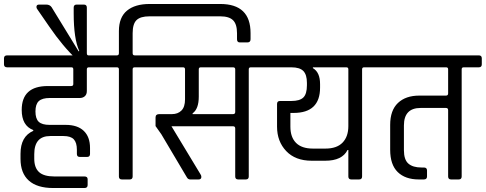

<svg xmlns="http://www.w3.org/2000/svg" viewBox="-39 -901 2439 964"><path d="M320 -563H-3Q-19 -563 -19 -578V-608Q-19 -623 -3 -623H479Q495 -623 495 -608V-578Q495 -563 479 -563H407Q397 -563 397 -553V-444Q397 -427 387 -418Q377 -409 362 -409H211Q173 -409 156 -393.5Q139 -378 139 -341.5Q139 -305 155.5 -289.5Q172 -274 210 -274H291Q350 -274 381.5 -244Q413 -214 413 -158V-128Q413 -113 398 -113H362Q347 -113 347 -128V-149Q347 -185 331.5 -201.5Q316 -218 280 -218H213Q133 -218 133 -127V-104Q133 -59 157 -37Q181 -15 234 -15H385Q401 -15 401 -1V28Q401 43 385 43H228Q147 43 105.5 5.5Q64 -32 64 -103V-129Q64 -216 128 -244V-248Q70 -270 70 -349Q70 -469 201 -469H318Q329 -469 329 -479V-553Q329 -563 320 -563Z M413 -602H347Q278 -666 208 -768L148 -855Q144 -860 144 -866Q144 -878 157 -878H193Q211 -878 220 -865L356 -643L359 -645Q331 -706 331 -834V-863Q331 -878 346 -878H382Q397 -878 397 -863V-634Q397 -623 405 -623H413Z M712 -881H1067Q1219 -881 1219 -735V-704Q1219 -688 1203 -688H1165Q1151 -688 1151 -704V-734Q1151 -780 1131 -799.5Q1111 -819 1067 -819H711Q666 -819 646.5 -800Q627 -781 627 -734V-634Q627 -623 637 -623H712Q728 -623 728 -608V-578Q728 -563 712 -563H637Q627 -563 627 -553V-15Q627 0 612 0H573Q558 0 558 -15V-553Q558 -563 548 -563H473Q458 -563 458 -578V-608Q458 -623 473 -623H548Q558 -623 558 -634V-745Q558 -814 598.5 -847.5Q639 -881 712 -881Z M928 -328H1131Q1142 -328 1142 -339V-553Q1142 -563 1131 -563H969Q959 -563 959 -553V-416Q959 -354 928 -332ZM972 -13Q972 0 958 0H916Q905 0 899 -11L771 -227L742 -268V-311Q742 -328 760 -328H824Q854 -328 872 -346Q890 -364 890 -402V-553Q890 -563 880 -563H706Q690 -563 690 -579V-608Q690 -623 706 -623H1296Q1311 -623 1311 -608V-578Q1311 -563 1296 -563H1220Q1210 -563 1210 -553V-15Q1210 0 1195 0H1157Q1142 0 1142 -15V-256Q1142 -267 1131 -267H822L967 -27Q972 -20 972 -13Z M1700 -563H1532V-559Q1568 -538 1568 -479V-461Q1568 -334 1435 -334H1419V-265Q1419 -212 1447.5 -183.5Q1476 -155 1532 -155H1595Q1652 -155 1681 -185Q1710 -215 1710 -268V-553Q1710 -563 1700 -563ZM1502 -473V-485Q1502 -526 1484 -544.5Q1466 -563 1424 -563H1289Q1273 -563 1273 -578V-609Q1273 -623 1289 -623H1864Q1880 -623 1880 -608V-578Q1880 -563 1864 -563H1789Q1779 -563 1779 -553V-15Q1779 0 1764 0H1725Q1710 0 1710 -15V-148H1706Q1679 -94 1594 -94H1526Q1444 -94 1398 -142.5Q1352 -191 1352 -265V-379Q1352 -394 1367 -394H1424Q1466 -394 1484 -411.5Q1502 -429 1502 -473Z M1989 -271V-147Q1989 -99 2011.5 -79.5Q2034 -60 2077 -60H2089Q2105 -60 2105 -45V-15Q2105 0 2089 0H2064Q1996 0 1958 -37Q1920 -74 1920 -149V-274Q1920 -347 1959 -384Q1998 -421 2066 -421H2200Q2211 -421 2211 -432V-553Q2211 -563 2201 -563H1858Q1842 -563 1842 -578V-608Q1842 -623 1858 -623H2365Q2380 -623 2380 -608V-578Q2380 -563 2365 -563H2289Q2279 -563 2279 -553V-15Q2279 0 2264 0H2226Q2211 0 2211 -15V-348Q2211 -359 2200 -359H2073Q1989 -359 1989 -271Z"/></svg>

Font: Rajdhani Medium
Style: Regular
Weight: 500
Designer: Satya Rajpurohit, Jyotish Sonowal
Foundry: Indian Type Foundry
Version: Version 1.201 February 1, 2022